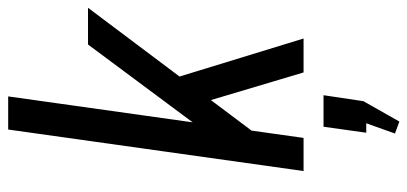

<svg xmlns="http://www.w3.org/2000/svg" viewBox="-290 -490 1020 481"><g transform="rotate(-90 220.5 -250.0)"><path d="M82 -181 349 -540H441L106 -94ZM136 -740H219L115 0H32ZM197 -275 261 -336 364 0H279ZM222 50 207 150 156 240 126 229 172 100 202 157H128L143 50Z"/></g></svg>

Font: Pathway Extreme Condensed
Style: Italic
Weight: 400
Width: 3
Italic angle: -8°
Version: Version 1.001;gftools[0.9.26]